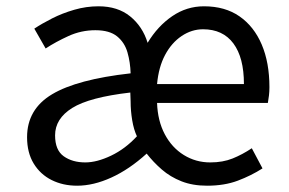

<svg xmlns="http://www.w3.org/2000/svg" viewBox="-20 -577 917 610"><path d="M225 13Q180 13 144 -5Q108 -23 87 -57.5Q66 -92 66 -141Q66 -230 145.5 -277.5Q225 -325 395 -344Q394 -379 385 -410.5Q376 -442 352 -461.5Q328 -481 283 -481Q238 -481 197.5 -462.5Q157 -444 125 -423L89 -486Q113 -502 145.5 -518.5Q178 -535 216 -546Q254 -557 293 -557Q354 -557 393.5 -525Q433 -493 449 -441Q481 -494 527 -525.5Q573 -557 628 -557Q695 -557 741 -525Q787 -493 811.5 -435.5Q836 -378 836 -300Q836 -286 834.5 -273.5Q833 -261 831 -250H479Q481 -193 503.5 -150.5Q526 -108 564 -84.5Q602 -61 648 -61Q688 -61 719 -73.5Q750 -86 780 -106L814 -42Q778 -19 735.5 -3Q693 13 638 13Q592 13 556.5 -1Q521 -15 494 -38.5Q467 -62 446 -89Q391 -39 334 -13Q277 13 225 13ZM251 -61Q288 -61 333 -82.5Q378 -104 415 -144Q405 -165 400 -195Q395 -225 395 -255L394 -283Q264 -268 209.5 -234Q155 -200 155 -147Q155 -100 182.5 -80.5Q210 -61 251 -61ZM479 -310H755Q755 -394 721.5 -439Q688 -484 625 -484Q589 -484 557 -462.5Q525 -441 504.5 -402.5Q484 -364 479 -310Z"/></svg>

Font: Noto Sans HK Thin
Style: Regular
Weight: 400
Version: Version 2.004-H2;hotconv 1.0.118;makeotfexe 2.5.65603